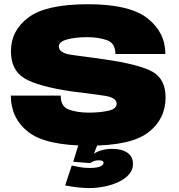

<svg xmlns="http://www.w3.org/2000/svg" viewBox="-20 -702 868 930"><path d="M411.5 209Q449.5 209 487.2 201.2Q525 193.5 556 178.5Q587 163.5 605.5 142Q624 120.5 624 92.5Q624 56 596.8 37.5Q569.5 19 524 19Q490.5 19 463.8 28.5Q437 38 423 52L417 88Q422 83.5 433.5 79Q445 74.5 456.5 74.5Q470.5 74.5 476 77.2Q481.5 80 481.5 87.5Q481.5 98 464.2 104.8Q447 111.5 413.5 111.5Q388.5 111.5 366 107.5Q343.5 103.5 327.5 100L295.5 196Q326 202 356 205.5Q386 209 411.5 209ZM417 88 452.5 -2H360.5L334.5 81.5ZM412.5 3.5Q615.5 3.5 698.8 -61Q782 -125.5 782 -230Q782 -317.5 720.5 -353.5Q659 -389.5 482.5 -415Q389.5 -427.5 327.2 -436.2Q265 -445 265 -477Q265 -500 305.2 -511Q345.5 -522 403.5 -522Q454 -522 496.5 -508Q539 -494 539 -440.5H781Q781 -545 694.5 -613.2Q608 -681.5 406.5 -681.5Q204 -681.5 118.5 -618Q33 -554.5 33 -454Q33 -363 97 -323.5Q161 -284 328.5 -259Q424.5 -247.5 484.8 -238.5Q545 -229.5 545 -200Q545 -174.5 504.8 -165.5Q464.5 -156.5 410 -156.5Q355.5 -156.5 314.8 -170.8Q274 -185 274 -239H32.5Q32.5 -129 117 -62.8Q201.5 3.5 412.5 3.5Z"/></svg>

Font: Anybody SemiExpanded Black
Style: Regular
Weight: 900
Width: 6
Version: Version 1.113;gftools[0.9.25]